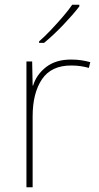

<svg xmlns="http://www.w3.org/2000/svg" viewBox="-20 -786 415 806"><path d="M278 -536Q302 -536 321.5 -533Q341 -530 359 -525L353 -501Q334 -506 317.5 -508.5Q301 -511 278 -511Q195 -511 156 -453Q117 -395 117 -297V0H91V-528H115L117 -427H119Q133 -473 173.5 -504.5Q214 -536 278 -536ZM313 -759Q287 -725 246 -682Q205 -639 165 -606H144V-612Q167 -632 193.5 -660Q220 -688 244.5 -716.5Q269 -745 283 -766H313Z"/></svg>

Font: Noto Sans Syriac Western Thin
Style: Regular
Weight: 100
Designer: Patrick Giasson and the Monotype Design Team
Foundry: Monotype Imaging Inc.
Version: Version 3.000; ttfautohint (v1.8.4.7-5d5b)